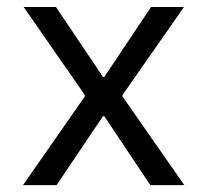

<svg xmlns="http://www.w3.org/2000/svg" viewBox="-20 -538 602 558"><path d="M46.9 0 226.6 -257.8V-261.7L48.8 -517.6H142.6L279.3 -314.5H283.2L418.9 -517.6H514.6L335.9 -261.7V-257.8L515.6 0H417L283.2 -200.2H279.3L144.5 0Z"/></svg>

Font: Reddit Mono
Style: Regular
Weight: 400
Monospace: yes
Designer: Stephen Hutchings
Foundry: Reddit
Version: Version 1.014; ttfautohint (v1.8.4.7-5d5b)